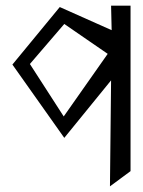

<svg xmlns="http://www.w3.org/2000/svg" viewBox="-20 -471 506 681"><path d="M192 -446 24 -242 208 18 374 -186 370 190 443 136V-451H374L376 -364ZM206 -58 86 -244 208 -386 362 -280Z"/></svg>

Font: Stormblade
Style: Regular
Weight: 400
Designer: Mew Too
Foundry: Cannot Into Space Fonts
Version: Version 0.77